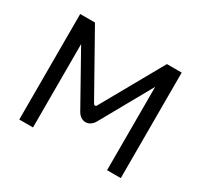

<svg xmlns="http://www.w3.org/2000/svg" viewBox="-112 -644 824 788"><g transform="rotate(30 300.0 -250.0)"><path d="M60 -500V0H125V-395L260 -154C280 -117 321 -117 341 -154L476 -395V0H541V-500H471L308 -210C305 -203 297 -203 293 -210L130 -500Z"/></g></svg>

Font: LT Wave Mono Light
Style: Regular
Weight: 300
Designer: Daniel Lyons
Version: Version 2.5 (Glyphs App)